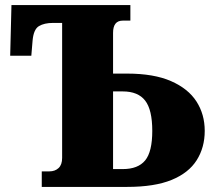

<svg xmlns="http://www.w3.org/2000/svg" viewBox="-20 -734 844 754"><path d="M144 0V-61H174Q196 -61 210 -74Q224 -87 224 -114V-644H188Q154 -644 133 -631.5Q112 -619 108 -575L103 -515H20L25 -714H492V-653H462Q424 -653 424 -605V-445H479Q584 -445 651.5 -415.5Q719 -386 751.5 -335.5Q784 -285 784 -220Q784 -155 752.5 -105Q721 -55 654 -27.5Q587 0 479 0ZM424 -70H462Q522 -70 550 -104Q578 -138 578 -220Q578 -303 550 -339Q522 -375 462 -375H424Z"/></svg>

Font: Noto Serif Black
Style: Regular
Weight: 900
Designer: Monotype Design Team
Foundry: Monotype Imaging Inc.
Version: Version 2.014; ttfautohint (v1.8.4.7-5d5b)